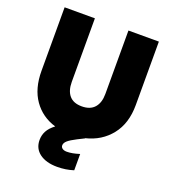

<svg xmlns="http://www.w3.org/2000/svg" viewBox="-162 -825 1036 1162"><g transform="rotate(20 356.0 -243.5)"><path d="M660 -705V-296Q660 -178 600 -102.5Q540 -27 440 -3L441 -2L397 20Q358 40 341.5 54.5Q325 69 325 85Q325 97 335.5 104.5Q346 112 364 112Q398 112 445 97V202Q395 218 340 218Q269 218 227 187Q185 156 185 101Q185 70 199 43.5Q213 17 246 -8Q156 -35 104.5 -108.5Q53 -182 53 -296V-705H248V-296Q248 -239 274.5 -208Q301 -177 355 -177Q409 -177 436.5 -208.5Q464 -240 464 -296V-705Z"/></g></svg>

Font: DVN-Poppins ExtBd
Style: Regular
Weight: 800
Designer: Ninad Kale (Devanagari), Jonny Pinhorn (Latin)
Foundry: Indian Type Foundry
Version: 4.004